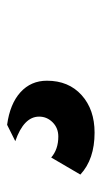

<svg xmlns="http://www.w3.org/2000/svg" viewBox="107 -176 286 540"><g transform="rotate(-90 250.0 94.0)"><path d="M123 -6 169 -29Q228 -21 260.5 8.5Q293 38 293 83Q293 144 252.5 180.5Q212 217 147 217Q72 217 29 177L77 95Q100 115 136 115Q160 115 176 99Q192 83 192 61Q192 18 123 -6Z"/></g></svg>

Font: Elaine Sans ExtraBold
Style: Italic
Weight: 800
Italic angle: -13°
Designer: Wei Huang
Foundry: Wei Huang
Version: Version 2.001;December 24, 2019;FontCreator 12.0.0.2547 64-b